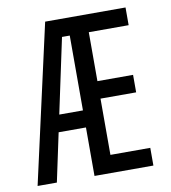

<svg xmlns="http://www.w3.org/2000/svg" viewBox="-81 -784 761 854"><g transform="rotate(-10 300.0 -357.0)"><path d="M20 0 180 -714H543V-634H363V-413H524V-334H363V-80H543V0H277V-634H242L107 0ZM123 -219 144 -296H300V-219Z"/></g></svg>

Font: Noto Sans Mono
Style: Regular
Weight: 400
Designer: Monotype Design Team
Foundry: Monotype Imaging Inc.
Version: Version 2.014